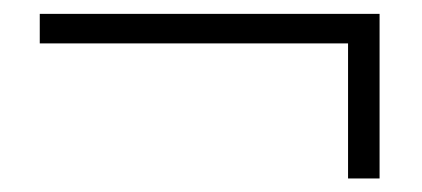

<svg xmlns="http://www.w3.org/2000/svg" viewBox="-20 -443 620 282"><path d="M38.4 -379.3V-422.6H537.5V-180.9H491.2V-393.4L504.5 -379.3Z"/></svg>

Font: Source Han Serif JP VF
Style: Regular
Weight: 250
Designer: Ryoko NISHIZUKA 西塚涼子 (kana & ideographs); Frank Grießhammer (Latin, Greek & Cyrillic); Wenlong ZHANG 张文龙 (bopomofo); San
Foundry: Adobe
Version: Version 2.001;hotconv 1.1.0;makeotfexe 2.6.0